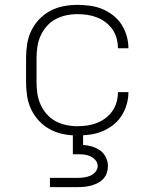

<svg xmlns="http://www.w3.org/2000/svg" viewBox="-20 -548 640 788"><path d="M297 8Q269 8 240.5 2.5Q212 -3 186.5 -16.5Q161 -30 141 -51Q121 -72 108.5 -98Q96 -124 91.5 -152.5Q87 -181 87 -210V-310Q87 -339 91.5 -367.5Q96 -396 108.5 -422Q121 -448 141 -469Q161 -490 186.5 -503.5Q212 -517 240.5 -522.5Q269 -528 297 -528Q323 -528 349 -524.5Q375 -521 398.5 -511.5Q422 -502 443 -486Q464 -470 478 -448.5Q492 -427 499.5 -402Q507 -377 507 -351V-350H464V-351Q464 -371 458.5 -391Q453 -411 441.5 -427.5Q430 -444 413.5 -456.5Q397 -469 378 -476.5Q359 -484 338.5 -487Q318 -490 297 -490Q274 -490 251 -485Q228 -480 207.5 -469Q187 -458 171.5 -440Q156 -422 146.5 -401Q137 -380 133.5 -356.5Q130 -333 130 -310V-210Q130 -187 133.5 -163.5Q137 -140 146.5 -119Q156 -98 171.5 -80Q187 -62 207.5 -51Q228 -40 251 -35Q274 -30 297 -30Q318 -30 338.5 -33Q359 -36 378 -43.5Q397 -51 413.5 -63.5Q430 -76 441.5 -92.5Q453 -109 458.5 -129Q464 -149 464 -169V-170H507V-169Q507 -143 499.5 -118Q492 -93 478 -71.5Q464 -50 443 -34Q422 -18 398.5 -8.5Q375 1 349 4.5Q323 8 297 8ZM185 220V182H300Q313 182 326 180Q339 178 351 173Q363 168 372 157Q381 146 381 133Q381 120 372 109.5Q363 99 351 93.5Q339 88 326 86.5Q313 85 300 85H279V-30H321V47Q340 48 358 53.5Q376 59 391 69.5Q406 80 414.5 97.5Q423 115 423 133Q423 147 418.5 161Q414 175 404.5 185.5Q395 196 382.5 202.5Q370 209 356 213Q342 217 328 218.5Q314 220 300 220Z"/></svg>

Font: Iosevka Aile Extralight
Style: Regular
Weight: 200
Designer: Belleve Invis
Foundry: Belleve Invis
Version: Version 31.1.0; ttfautohint (v1.8.4)